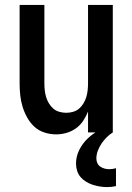

<svg xmlns="http://www.w3.org/2000/svg" viewBox="-20 -540 540 783"><path d="M209 8Q185 8 161.5 0.5Q138 -7 120.5 -23Q103 -39 91 -60.5Q79 -82 72 -105Q65 -128 62.5 -152Q60 -176 60 -200V-520H161V-200Q161 -186 162.5 -172Q164 -158 168 -144.5Q172 -131 179.5 -118.5Q187 -106 197.5 -97Q208 -88 222 -84Q236 -80 250 -80Q264 -80 278 -84Q292 -88 302.5 -97Q313 -106 320.5 -118.5Q328 -131 332 -144.5Q336 -158 337.5 -172Q339 -186 339 -200V-520H440V0H339V-85Q331 -65 319 -47Q307 -29 289.5 -16.5Q272 -4 251 2Q230 8 209 8ZM417 223Q402 223 387 220.5Q372 218 358 213.5Q344 209 331 201Q318 193 308.5 182Q299 171 294.5 156.5Q290 142 290 127Q290 98 303.5 71Q317 44 338.5 24Q360 4 386 -10Q412 -24 440 -32V0Q426 9 414.5 20.5Q403 32 394 45.5Q385 59 379 74.5Q373 90 373 107Q373 116 377 125Q381 134 389 139.5Q397 145 406.5 147.5Q416 150 425 150Q432 150 439 149Q446 148 453 146V219Q444 221 435 222Q426 223 417 223Z"/></svg>

Font: Iosevka Term Semibold
Style: Regular
Weight: 600
Monospace: yes
Designer: Belleve Invis
Foundry: Belleve Invis
Version: Version 31.4.0